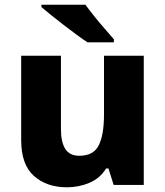

<svg xmlns="http://www.w3.org/2000/svg" viewBox="-20 -879 703 816"><path d="M591 -642V-93H463L441 -163H431Q405 -121 360 -102Q315 -83 264 -83Q179 -83 124.5 -131Q70 -179 70 -284V-642H239V-331Q239 -275 257.5 -246Q276 -217 317 -217Q378 -217 400 -262Q422 -307 422 -392V-642ZM343 -859Q359 -837 381 -809.5Q403 -782 425.5 -756.5Q448 -731 464 -712V-699H352Q332 -712 305.5 -731.5Q279 -751 250.5 -773Q222 -795 197 -815Q172 -835 156 -849V-859Z"/></svg>

Font: Noto Sans Telugu UI ExtraBold
Style: Regular
Weight: 800
Designer: Jelle Bosma - Monotype Design Team
Foundry: Monotype Imaging Inc.
Version: Version 2.005; ttfautohint (v1.8.4.7-5d5b)